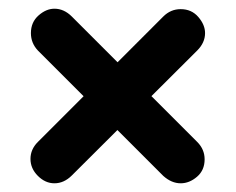

<svg xmlns="http://www.w3.org/2000/svg" viewBox="-20 -546 541 441"><path d="M105 -125Q84 -125 67 -142Q50 -159 50 -181Q50 -203 67 -220L355 -508Q372 -525 395 -525Q420 -525 435.5 -507Q451 -489 451 -470Q451 -448 433 -430L145 -143Q127 -125 105 -125ZM355 -142 67 -430Q51 -447 51 -470Q51 -495 68.5 -510.5Q86 -526 105 -526Q127 -526 145 -508L433 -220Q450 -203 450 -180Q450 -155 432.5 -140Q415 -125 395 -125Q374 -125 355 -142Z"/></svg>

Font: zvoove
Style: Bold
Weight: 700
Designer: Vernon Adams (Nunito) & Andrew Paglinawan (Quicksand)
Foundry: zvoove
Version: Version 3.006